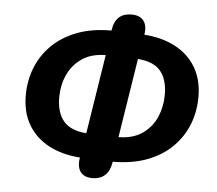

<svg xmlns="http://www.w3.org/2000/svg" viewBox="-54 -805 1016 900"><g transform="rotate(5 454.0 -355.0)"><path d="M413 35Q373 35 356 11Q339 -13 346 -55V-56Q262 -62 199.5 -95Q137 -128 102.5 -186Q68 -244 68 -325Q68 -393 91.5 -453.5Q115 -514 162 -561Q209 -608 279 -635Q349 -662 442 -662L443 -669Q456 -745 529 -745Q569 -745 586.5 -721.5Q604 -698 597 -656Q681 -650 743.5 -617Q806 -584 840.5 -526Q875 -468 875 -387Q875 -319 851.5 -258.5Q828 -198 781 -151Q734 -104 664 -77Q594 -50 501 -50L500 -43Q493 -4 470.5 15.5Q448 35 413 35ZM225 -329Q225 -258 258 -218Q291 -178 366 -172L425 -545Q356 -544 312 -513Q268 -482 246.5 -433.5Q225 -385 225 -329ZM717 -384Q717 -454 685 -494Q653 -534 577 -540L518 -167Q587 -168 631 -199Q675 -230 696 -279Q717 -328 717 -384Z"/></g></svg>

Font: Nunito ExtraBold
Style: Italic
Weight: 800
Italic angle: -9°
Designer: Vernon Adams
Foundry: Vernon Adams
Version: Version 3.601; ttfautohint (v1.8.2.53-6de2)